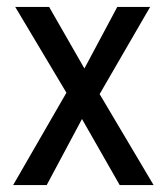

<svg xmlns="http://www.w3.org/2000/svg" viewBox="-20 -535 482 555"><path d="M18 0 172 -267 24 -515H122L224 -337L319 -515H414L268 -263L424 0H326L217 -191L115 0Z"/></svg>

Font: Radio Canada Condensed
Style: Regular
Weight: 400
Width: 3
Designer: Charles Daoud, Etienne Aubert Bonn, Alexandre Saumier Demers, Jacques Le Bailly
Foundry: Radio-Canada
Version: Version 2.104; ttfautohint (v1.8.4.7-5d5b);gftools[0.9.28.de